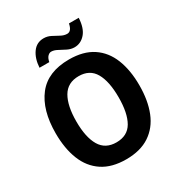

<svg xmlns="http://www.w3.org/2000/svg" viewBox="-212 -1069 1147 1225"><g transform="rotate(-30 361.0 -457.0)"><path d="M669 -358Q669 -246 636 -163.5Q603 -81 534.5 -35.5Q466 10 361 10Q256 10 187.5 -35.5Q119 -81 86 -164Q53 -247 53 -359Q53 -530 129 -627.5Q205 -725 362 -725Q467 -725 535 -680Q603 -635 636 -552.5Q669 -470 669 -358ZM205 -358Q205 -242 242.5 -178.5Q280 -115 361 -115Q443 -115 479.5 -178Q516 -241 516 -358Q516 -475 479.5 -538.5Q443 -602 362 -602Q280 -602 242.5 -538Q205 -474 205 -358ZM173 -773Q177 -839 207 -881Q237 -923 289 -923Q316 -923 340.5 -910.5Q365 -898 388.5 -885Q412 -872 435 -872Q467 -872 477 -924H549Q545 -849 512 -811.5Q479 -774 433 -774Q407 -774 381.5 -786.5Q356 -799 332.5 -812Q309 -825 288 -825Q275 -825 262.5 -812.5Q250 -800 245 -773Z"/></g></svg>

Font: Noto Sans Arabic SemCond
Style: Bold
Weight: 700
Width: 4
Designer: Monotype Design Team, Nadine Chahine, Nizar Qandah and Khaled Hosny
Foundry: Monotype Imaging Inc.
Version: Version 2.012; ttfautohint (v1.8.4.7-5d5b)